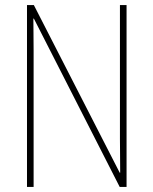

<svg xmlns="http://www.w3.org/2000/svg" viewBox="-20 -827 602 754"><path d="M477 -93H450L113 -754H111Q111 -727 111.5 -698Q112 -669 112 -627V-93H86V-807H113L450 -149H452Q452 -184 451.5 -220.5Q451 -257 451 -283V-807H477Z"/></svg>

Font: Noto Sans Telugu UI Condensed Thin
Style: Regular
Weight: 100
Width: 3
Designer: Jelle Bosma - Monotype Design Team
Foundry: Monotype Imaging Inc.
Version: Version 2.005; ttfautohint (v1.8.4.7-5d5b)